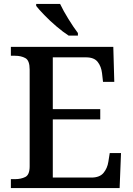

<svg xmlns="http://www.w3.org/2000/svg" viewBox="-20 -951 671 971"><path d="M35 0V-45H56Q86 -45 108 -56Q130 -67 130 -110V-599Q130 -645 108.5 -657Q87 -669 56 -669H35V-714H553L558 -537H501L496 -581Q492 -615 474 -638Q456 -661 415 -661H247V-399H487V-347H247V-53H442Q484 -53 503.5 -76.5Q523 -100 528 -133L535 -177H592L585 0ZM327 -771Q299 -789 265.5 -817.5Q232 -846 204 -875Q176 -904 163 -921V-931H284Q300 -897 326 -855Q352 -813 374 -784V-771Z"/></svg>

Font: Noto Serif NP Hmong Medium
Style: Regular
Weight: 500
Designer: Dalton Maag Ltd
Foundry: Dalton Maag Ltd
Version: Version 1.001; ttfautohint (v1.8.4.7-5d5b)